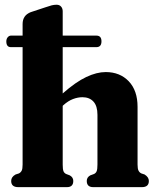

<svg xmlns="http://www.w3.org/2000/svg" viewBox="-20 -770 650 790"><path d="M6 -599.5Q6 -610 11.8 -616.8Q17.5 -623.5 25.5 -623.5H73V-671Q73 -707 106.5 -720L167 -740Q183 -745.5 192.5 -748Q202 -750.5 213 -750.5Q224.5 -750.5 231.2 -743Q238 -735.5 238 -723.5V-623.5H376.5Q397.5 -623.5 397.5 -600Q397.5 -576 376.5 -576H238V-385.5Q292 -433 335 -453.2Q378 -473.5 415 -473.5Q473.5 -473.5 509.8 -435.5Q546 -397.5 546 -330.5V-93Q546 -75.5 550 -67.8Q554 -60 561.5 -56.5L575 -52Q592.5 -41 592.5 -25.5Q592.5 0 564 0H363.5Q337 0 337 -25.5Q337 -40.5 351.5 -48.5L366.5 -54Q374.5 -57.5 377.8 -65.8Q381 -74 381 -93V-297.5Q381 -334 364.5 -352Q348 -370 319 -370Q300.5 -370 280.5 -362.5Q260.5 -355 240.5 -337L238 -334.5V-92.5Q238 -73.5 241.2 -65.5Q244.5 -57.5 252.5 -54L267 -48.5Q281.5 -40.5 281.5 -25.5Q281.5 0 255.5 0H55Q26 0 26 -25.5Q26 -42 44 -52L58 -56.5Q65.5 -60.5 69.2 -67.8Q73 -75 73 -92.5V-576H25Q6 -576 6 -599.5Z"/></svg>

Font: Fraunces 72pt S050
Style: Bold
Weight: 700
Version: Version 1.000; ttfautohint (v1.8.3)